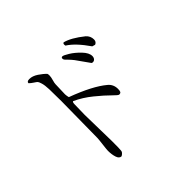

<svg xmlns="http://www.w3.org/2000/svg" viewBox="-180 -995 1281 1281"><g transform="rotate(-45 460.0 -354.5)"><path d="M698 -600 677 -606Q612 -700 554 -736Q549 -757 561 -760Q617 -746 693 -685Q718 -663 718 -630Q718 -608 698 -600ZM489 -700Q499 -700 532.5 -679.5Q566 -659 599 -624.5Q632 -590 632 -560Q632 -546 624.5 -537Q617 -528 605 -528Q600 -528 595 -531L529 -624Q514 -643 501.5 -655.5Q489 -668 485.5 -671.5Q482 -675 480 -679.5Q478 -684 478 -693Q481 -700 489 -700ZM338 -671Q338 -656 331.5 -633.5Q325 -611 325 -601L322 -508Q323 -490 327 -477Q491 -416 567 -352Q598 -326 598 -284Q598 -267 594 -259Q590 -251 577 -251Q569 -251 537 -283.5Q505 -316 447.5 -363Q390 -410 328 -438Q320 -437 320 -412Q318 -348 318 -318L323 -66V-65Q323 10 321 21Q321 37 297 51Q276 51 267 23.5Q258 -4 258 -39Q258 -50 263.5 -94.5Q269 -139 269 -150L273 -493Q273 -567 271.5 -606.5Q270 -646 263.5 -667.5Q257 -689 252 -694.5Q247 -700 230.5 -710.5Q214 -721 202 -733Q202 -749 226 -749Q255 -749 286.5 -728Q318 -707 336 -687Q338 -680 338 -671Z"/></g></svg>

Font: cwTeXMing
Style: Medium
Weight: 500
Version: Version 1.17